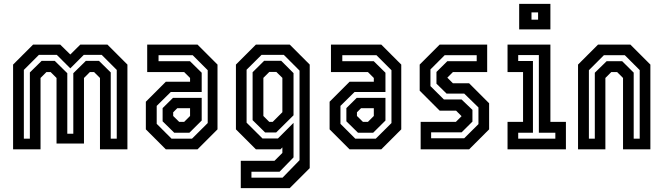

<svg xmlns="http://www.w3.org/2000/svg" viewBox="-20 -770 3421 990"><path d="M47.5 0V-437L150.5 -540H290.5L342.5 -489L394 -540H534L637 -437V0H495.5V-368L465 -398.5H443.5L413 -368V-30H271.5V-368L241 -398.5H219.5L189 -368V0ZM103 -55H134V-396.5L194.5 -456H262.5L327 -392.5V-80.5H358V-392.5L422.5 -456H490.5L551 -396.5V-55H582V-409.5L504.5 -487H412L342.5 -417.5L273 -487H180.5L103 -409.5Z M835 0 732 -103V-245.5L835 -348.5H960V-368L929.5 -398.5H739V-540H998.5L1101.5 -437V-103L998.5 0ZM864.5 -55H970L1051 -135.5V-408L973.5 -485.5H797.5V-454.5H959.5L1020 -395V-295.5H860.5L788 -224V-131.5ZM878.5 -85.5 818.5 -144.5V-212.5L872 -265.5H1020V-148.5L956.5 -85.5ZM904 -141.5H929.5L960 -172V-212H894L873 -191V-172Z M1221.5 200V59H1395.5L1436 18.5V-10L1426 0H1299.5L1196.5 -103V-437L1299.5 -540H1474L1577 -437V97L1474 200ZM1276.5 146H1437L1524.5 56V-406L1443.5 -487H1328.5L1251.5 -410.5V-137.5L1333.5 -56H1413L1493.5 -136.5V41.5L1421.5 115.5H1276.5ZM1347 -87 1282.5 -150.5V-397.5L1342 -456.5H1430L1493.5 -393V-175.5L1404 -87ZM1368.5 -141.5H1386L1436 -191.5V-368.5L1405 -399H1368.5L1338 -368.5V-172Z M1782.5 0 1679.5 -103V-245.5L1782.5 -348.5H1907.5V-368L1877 -398.5H1686.5V-540H1946L2049 -437V-103L1946 0ZM1812 -55H1917.5L1998.5 -135.5V-408L1921 -485.5H1745V-454.5H1907L1967.5 -395V-295.5H1808L1735.5 -224V-131.5ZM1826 -85.5 1766 -144.5V-212.5L1819.5 -265.5H1967.5V-148.5L1904 -85.5ZM1851.5 -141.5H1877L1907.5 -172V-212H1841.5L1820.5 -191V-172Z M2149 0V-141.5H2330.5L2360 -171L2331.5 -199.5H2247L2144 -302.5V-437L2247 -540H2492V-398.5H2315.5L2286.5 -369.5L2315.5 -340.5H2399L2502 -237.5V-103L2399 0ZM2203 -57H2373.5L2447 -130V-216L2373.5 -287.5H2282.5L2230.5 -338.5V-399L2286.5 -454.5H2438V-485.5H2273L2199.5 -412V-326L2269 -257H2360L2416 -203.5V-143L2360 -87.5H2203Z M2657 -618.5V-750H2818V-618.5ZM2720.5 -668.5H2754.5V-706H2720.5ZM2597 0V-141.5H2677V-398.5H2597V-540H2818V-141.5H2898V0ZM2652 -55H2843.5V-85.5H2758.5V-486H2652V-455.5H2728V-85.5H2652Z M2960.5 0V-437L3063.5 -540H3230.5L3333.5 -437V0H3192.5V-368L3162 -398.5H3132L3101.5 -368V0ZM3016.5 -55H3047V-395L3108 -454.5H3188L3247.5 -395.5V-55H3278.5V-408.5L3201.5 -485.5H3094L3016.5 -408Z"/></svg>

Font: Tourney Condensed SemiBold
Style: Regular
Weight: 600
Width: 3
Designer: Tyler Finck
Foundry: Etcetera Type Co
Version: Version 1.010; ttfautohint (v1.8.3)